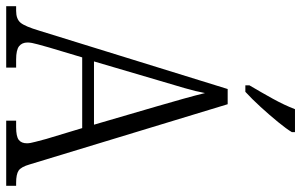

<svg xmlns="http://www.w3.org/2000/svg" viewBox="-196 -775 971 619"><g transform="rotate(90 289.5 -465.5)"><path d="M0 0V-32H15Q41 -32 53 -46Q65 -60 79 -107L267 -714H316L510 -76Q518 -48 530 -40Q542 -32 569 -32H579V0H369V-32H390Q420 -32 431 -40.5Q442 -49 442 -67Q442 -77 437 -95Q432 -113 428 -129L393 -245H165L133 -138Q129 -123 123 -102Q117 -81 117 -69Q117 -51 129 -41.5Q141 -32 172 -32H198V0ZM178 -283H382L323 -485Q309 -533 298 -572.5Q287 -612 280 -641Q275 -613 264 -575Q253 -537 241 -497ZM255 -784Q277 -821 298 -859Q319 -897 332 -931H406V-921Q396 -904 373.5 -876.5Q351 -849 325 -820.5Q299 -792 276 -771H255Z"/></g></svg>

Font: Noto Serif Condensed Light
Style: Regular
Weight: 300
Width: 3
Designer: Monotype Design Team
Foundry: Monotype Imaging Inc.
Version: Version 2.013